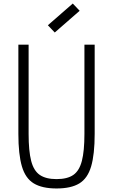

<svg xmlns="http://www.w3.org/2000/svg" viewBox="-20 -1053 640 1087"><path d="M300 14Q219 14 171.5 -14.5Q124 -43 104 -111Q84 -179 84 -295V-800H142V-295Q142 -198 156.5 -142Q171 -86 205.5 -62.5Q240 -39 300 -39Q361 -39 395 -62.5Q429 -86 443.5 -142Q458 -198 458 -295V-800H516V-295Q516 -179 496 -111Q476 -43 429 -14.5Q382 14 300 14ZM290 -869 251 -910 392 -1033 431 -992Z"/></svg>

Font: Victor Mono Thin ExtraLight
Style: Regular
Weight: 250
Monospace: yes
Version: Version 1.561;gftools[0.9.30]